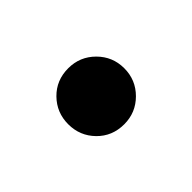

<svg xmlns="http://www.w3.org/2000/svg" viewBox="-40 -546 373 373"><g transform="rotate(-45 147.0 -359.0)"><path d="M147 -282Q114 -282 92 -304.5Q70 -327 70 -359Q70 -391 92 -413.5Q114 -436 147 -436Q179 -436 201.5 -413.5Q224 -391 224 -359Q224 -327 201.5 -304.5Q179 -282 147 -282Z"/></g></svg>

Font: Asap Semi Expanded ExtraBold
Style: Regular
Weight: 800
Width: 6
Designer: Pablo Cosgaya
Foundry: Omnibus-Type
Version: Version 3.001; ttfautohint (v1.8.4.7-5d5b)